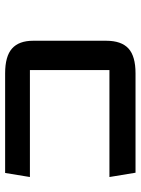

<svg xmlns="http://www.w3.org/2000/svg" viewBox="76 -604 528 719"><g transform="rotate(-90 339.5 -244.0)"><path d="M424.8 -488.3Q488.8 -488.3 517.8 -462.4Q546.9 -436.5 546.9 -383.3V-109.9Q546.9 -53.2 518.1 -26.6Q489.3 0 424.8 0H52.7L36.6 -97.7H437V-395.5H36.6L51.8 -488.3Z"/></g></svg>

Font: Squarish Sans CT
Style: Regular
Weight: 400
Version: Version 0.9